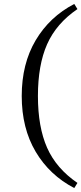

<svg xmlns="http://www.w3.org/2000/svg" viewBox="-20 -756 412 972"><path d="M356 -736 372 -710Q265 -637 218.5 -532Q172 -427 172 -270Q172 -113 218.5 -8Q265 97 372 170L356 196Q231 131 160.5 12Q90 -107 90 -270Q90 -433 160.5 -552Q231 -671 356 -736Z"/></svg>

Font: myMathFont
Style: Regular
Weight: 400
Designer: Ross Mills, John Hudson & Paul Hanslow, Tiro Typeworks Ltd; with prior portions MicroPress Inc., and Coen Hoffman. Math 
Foundry: Tiro Typeworks Ltd
Version: Version 2.13 b171